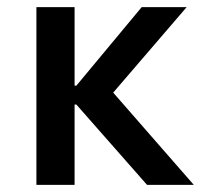

<svg xmlns="http://www.w3.org/2000/svg" viewBox="-20 -518 563 538"><path d="M82 0V-498H189V-278H194L377 -498H503L277 -235L281 -277L523 0H392L194 -225H189V0Z"/></svg>

Font: Nunito Sans 7pt SemiCondensed SemiBold
Style: Regular
Weight: 600
Width: 4
Designer: Vernon Adams
Foundry: Vernon Adams
Version: Version 3.101;gftools[0.9.27]